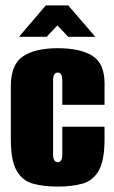

<svg xmlns="http://www.w3.org/2000/svg" viewBox="-20 -681 421 709"><path d="M193 8Q140 8 101 -3Q62 -14 41 -51.5Q20 -89 20 -166V-363Q20 -443 65 -473Q110 -503 193 -503Q276 -503 321 -475Q366 -447 366 -373V-294H210V-383Q210 -400 205.5 -406.5Q201 -413 193 -413Q186 -413 181 -406.5Q176 -400 176 -383V-112Q176 -95 181 -88.5Q186 -82 193 -82Q201 -82 205.5 -88.5Q210 -95 210 -112V-213H366V-167Q366 -89 345 -51.5Q324 -14 285 -3Q246 8 193 8ZM50 -545 149 -661H232L332 -545H232L192 -587L152 -545Z"/></svg>

Font: Alumni Sans Black
Style: Regular
Weight: 900
Designer: Robert E. Leuschke
Foundry: Robert E. Leuschke
Version: Version 1.018